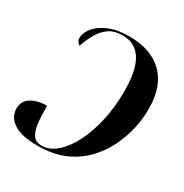

<svg xmlns="http://www.w3.org/2000/svg" viewBox="-170 -859 967 1007"><g transform="rotate(30 313.5 -355.0)"><path d="M328 -724Q458 -724 531 -653Q604 -582 604 -445Q605 -390 591.5 -327.5Q578 -265 548.5 -204.5Q519 -144 471.5 -94.5Q424 -45 355.5 -15.5Q287 14 195 14Q96 14 49 -18Q2 -50 2 -101Q2 -147 40 -170Q78 -193 134 -193Q134 -131 139 -87.5Q144 -44 161 -20.5Q178 3 214 3Q260 3 302.5 -34Q345 -71 377.5 -135Q410 -199 428.5 -282.5Q447 -366 447 -459Q447 -590 408 -650.5Q369 -711 294 -711Q246 -711 214 -690Q182 -669 161 -633Q140 -597 124 -551Q116 -555 109.5 -564.5Q103 -574 103 -585Q103 -617 128.5 -649Q154 -681 204.5 -702.5Q255 -724 328 -724Z"/></g></svg>

Font: Noto Serif Display SemiCondensed
Style: Bold Italic
Weight: 700
Width: 4
Italic angle: -12°
Designer: Monotype Design Team
Foundry: Monotype Imaging Inc.
Version: Version 2.009